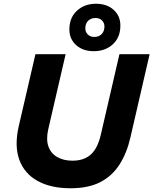

<svg xmlns="http://www.w3.org/2000/svg" viewBox="-20 -993 818 1024"><path d="M356 11Q251 11 180.5 -28Q110 -67 83 -141Q56 -215 80 -320L169 -704H330L237 -302Q225 -248 238.5 -211Q252 -174 286 -155Q320 -136 366 -136Q428 -136 464.5 -169Q501 -202 518 -276L617 -704H778L676 -262Q657 -178 618 -116.5Q579 -55 515.5 -22Q452 11 356 11ZM492 -973Q550 -973 586 -940.5Q622 -908 622 -857Q622 -794 582 -757Q542 -720 480 -720Q422 -720 386 -752.5Q350 -785 350 -836Q350 -899 390.5 -936Q431 -973 492 -973ZM489 -897Q465 -897 450 -882Q435 -867 435 -841Q435 -823 448 -809.5Q461 -796 483 -796Q507 -796 522 -811Q537 -826 537 -852Q537 -870 524.5 -883.5Q512 -897 489 -897Z"/></svg>

Font: Prodigy Sans
Style: Bold Italic
Weight: 700
Italic angle: -13°
Designer: Wei Huang
Foundry: Wei Huang
Version: Version 1.003; ttfautohint (v1.8.3)